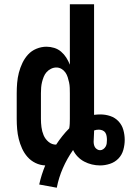

<svg xmlns="http://www.w3.org/2000/svg" viewBox="-20 -760 602 896"><path d="M245 116 163 101Q168 78 175 56Q182 34 191 12Q167 11 145.5 0.5Q124 -10 108.5 -27.5Q93 -45 83 -67Q73 -89 67.5 -111.5Q62 -134 60 -157.5Q58 -181 58 -205V-325Q58 -349 60 -373Q62 -397 68 -420.5Q74 -444 84.5 -466Q95 -488 111 -505.5Q127 -523 150 -532.5Q173 -542 197 -542Q215 -542 233 -536.5Q251 -531 265 -519Q279 -507 289 -491.5Q299 -476 306 -458V-740H419V-224Q426 -225 433.5 -225.5Q441 -226 448 -226Q472 -226 494.5 -218.5Q517 -211 533 -194Q549 -177 555.5 -154Q562 -131 562 -107Q562 -84 555.5 -60.5Q549 -37 532.5 -20Q516 -3 493 4.5Q470 12 447 12Q428 12 409 7.5Q390 3 373 -6Q356 -15 342.5 -29Q329 -43 321 -60Q293 -20 273.5 24.5Q254 69 245 116ZM242 -85Q255 -105 270.5 -124.5Q286 -144 303 -161Q305 -172 305.5 -183Q306 -194 306 -205V-325Q306 -338 305.5 -350.5Q305 -363 302.5 -375Q300 -387 296 -399.5Q292 -412 285 -422Q278 -432 267 -438.5Q256 -445 243 -445Q230 -445 218 -439Q206 -433 197.5 -423.5Q189 -414 184 -401.5Q179 -389 176 -376.5Q173 -364 172 -351Q171 -338 171 -325V-205Q171 -186 173.5 -166.5Q176 -147 183.5 -129Q191 -111 206.5 -98Q222 -85 242 -85ZM447 -59Q455 -59 462 -64Q469 -69 473 -76Q477 -83 478 -91Q479 -99 479 -107Q479 -116 477.5 -125Q476 -134 471.5 -141Q467 -148 458.5 -151.5Q450 -155 441 -155Q435 -155 429.5 -154Q424 -153 419 -151V-143Q419 -132 418 -121Q417 -110 417 -99Q417 -92 418.5 -85Q420 -78 423.5 -72.5Q427 -67 433.5 -63Q440 -59 447 -59Z"/></svg>

Font: Lode Term
Style: Bold
Weight: 700
Monospace: yes
Designer: Belleve Invis
Foundry: Belleve Invis
Version: Version 29.2.0